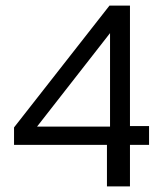

<svg xmlns="http://www.w3.org/2000/svg" viewBox="-20 -664 581 684"><path d="M361 0V-148H30V-210L370 -644H443V-215H511V-148H443V0ZM112 -213H372V-546Z"/></svg>

Font: Kanit Light
Style: Regular
Weight: 300
Designer: Katatrad Team
Foundry: CadsonDemak
Version: Version 2.000; ttfautohint (v1.8.3)